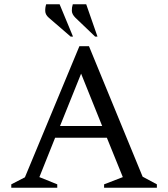

<svg xmlns="http://www.w3.org/2000/svg" viewBox="-20 -882 790 902"><path d="M33 0V-16L97 -49L353 -665H398L650 -52L717 -16V0H469V-16L557 -50L482 -235H239L165 -50L249 -16V0ZM262 -290H460L361 -536ZM312 -710 209 -799Q193 -813 192.5 -830Q192 -847 197 -862H260L323 -710ZM427 -710 334 -799Q318 -815 317.5 -831Q317 -847 322 -862H385L438 -710Z"/></svg>

Font: Spectral
Style: Regular
Weight: 400
Designer: Jean-Baptiste Levee
Foundry: Production Type
Version: Version 1.002